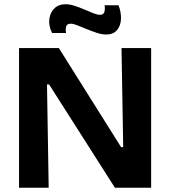

<svg xmlns="http://www.w3.org/2000/svg" viewBox="-20 -887 804 907"><path d="M70 0V-660H258L552 -192H562L554 -660H694V0H523L212 -488H202L210 0ZM482 -724Q461 -724 437 -732Q413 -740 389.5 -749.5Q366 -759 346.5 -767Q327 -775 314 -775Q296 -775 292.5 -761.5Q289 -748 292 -731H226Q209 -766 213 -797Q217 -828 237 -847.5Q257 -867 289 -867Q309 -867 332.5 -859.5Q356 -852 379 -842Q402 -832 421 -824.5Q440 -817 452 -817Q470 -817 473.5 -832Q477 -847 474 -862H540Q553 -828 551.5 -796.5Q550 -765 532.5 -744.5Q515 -724 482 -724Z"/></svg>

Font: Bricolage Grotesque 24pt
Style: Bold
Weight: 700
Designer: Mathieu Triay
Foundry: Atelier Triay
Version: Version 1.001;gftools[0.9.33.dev8+g029e19f]